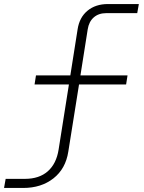

<svg xmlns="http://www.w3.org/2000/svg" viewBox="-92 -750 712 950"><path d="M-72 180 -64 135H31Q102 135 144.5 97.5Q187 60 198 -10L249 -332H79L86 -377H256L292 -605Q301 -664 341 -697Q381 -730 442 -730H595L587 -685H434Q396 -685 372 -664Q348 -643 342 -605L306 -377H539L532 -332H299L246 0Q233 85 172.5 132.5Q112 180 23 180Z"/></svg>

Font: JetBrains Mono NL Thin
Style: Italic
Weight: 100
Italic angle: -9°
Monospace: yes
Designer: Philipp Nurullin, Konstantin Bulenkov
Foundry: JetBrains
Version: Version 2.305; ttfautohint (v1.8.4.7-5d5b)